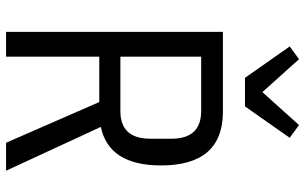

<svg xmlns="http://www.w3.org/2000/svg" viewBox="-202 -780 983 618"><g transform="rotate(90 289.0 -471.5)"><path d="M163 0H83V-698H340Q513 -698 513 -499Q513 -331 389 -305L530 0H440L309 -300H163ZM338 -368Q427 -368 427 -464V-532Q427 -628 338 -628H163V-368ZM231 -769 130 -913 171 -943 277 -825 383 -943 424 -913 323 -769Z"/></g></svg>

Font: IBM Plex Sans Condensed
Style: Regular
Weight: 400
Width: 3
Designer: Mike Abbink, Paul van der Laan, Pieter van Rosmalen
Foundry: Bold Monday
Version: Version 1.1